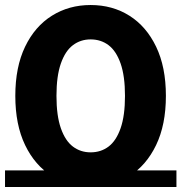

<svg xmlns="http://www.w3.org/2000/svg" viewBox="-22 -732 723 765"><path d="M339 12Q253 12 185 -30.5Q117 -73 78 -154Q39 -235 39 -350Q39 -465 78 -546Q117 -627 185 -669.5Q253 -712 339 -712Q426 -712 493.5 -669.5Q561 -627 600 -546Q639 -465 639 -350Q639 -235 600 -154Q561 -73 493.5 -30.5Q426 12 339 12ZM-2 13V-53H681V13ZM339 -125Q380 -125 410.5 -148Q441 -171 458.5 -221Q476 -271 476 -350Q476 -429 458.5 -479Q441 -529 410.5 -552Q380 -575 339 -575Q299 -575 268.5 -552Q238 -529 220.5 -479Q203 -429 203 -350Q203 -271 220.5 -221Q238 -171 268.5 -148Q299 -125 339 -125Z"/></svg>

Font: Montserrat Underline Thin
Style: Bold
Weight: 700
Version: Version 9.000